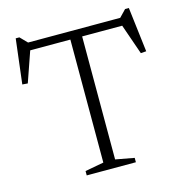

<svg xmlns="http://www.w3.org/2000/svg" viewBox="-106 -815 873 913"><g transform="rotate(-15 330.5 -358.5)"><path d="M301.5 -667.5H359.5V-38.5L451.5 -21.5V0H209.5V-21.5L301.5 -38.5ZM584.5 -644H76L107.5 -654.5L52 -495L25.5 -497L52 -717H70L111 -675L79.5 -682.5H583.5L550 -675L590.5 -717H609L635.5 -497L608.5 -495L553 -654.5Z"/></g></svg>

Font: Newsreader 14pt Light
Style: Regular
Weight: 300
Designer: Hugues Gentile
Foundry: Production Type
Version: Version 1.003